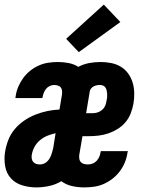

<svg xmlns="http://www.w3.org/2000/svg" viewBox="-20 -808 640 836"><path d="M138 8Q107 8 77 -1Q47 -10 27.5 -31.5Q8 -53 2.5 -84Q-3 -115 2 -146Q6 -172 16 -198Q26 -224 44 -245.5Q62 -267 85.5 -283Q109 -299 134.5 -309Q160 -319 186.5 -324.5Q213 -330 239 -331L250 -397Q251 -405 250 -413.5Q249 -422 244.5 -427.5Q240 -433 232 -435.5Q224 -438 216 -438Q206 -438 196.5 -433.5Q187 -429 180.5 -421Q174 -413 170.5 -403.5Q167 -394 165 -384Q165 -383 165 -382.5Q165 -382 164 -381H47Q47 -383 47.5 -385Q48 -387 48 -388Q51 -410 59.5 -430Q68 -450 81 -468Q94 -486 111.5 -500Q129 -514 149.5 -523Q170 -532 191 -535Q212 -538 232 -538Q256 -538 279 -533.5Q302 -529 321 -517Q344 -529 368.5 -533.5Q393 -538 418 -538Q441 -538 464 -533.5Q487 -529 506 -517.5Q525 -506 538 -488Q551 -470 557.5 -448.5Q564 -427 564.5 -403Q565 -379 561 -356Q557 -335 549 -314Q541 -293 526 -275.5Q511 -258 491.5 -246Q472 -234 451 -227Q430 -220 408.5 -217.5Q387 -215 366 -215H339L325 -133Q324 -124 325.5 -115.5Q327 -107 332.5 -101.5Q338 -96 346.5 -94Q355 -92 363 -92Q374 -92 384 -96Q394 -100 401.5 -108.5Q409 -117 413 -127Q417 -137 418 -147Q419 -148 419 -148.5Q419 -149 419 -150H537Q536 -148 536 -146.5Q536 -145 535 -143Q532 -121 523.5 -100.5Q515 -80 501.5 -62Q488 -44 470 -30Q452 -16 431.5 -7Q411 2 389.5 5Q368 8 347 8Q319 8 293 2Q267 -4 247 -19Q222 -4 193.5 2Q165 8 138 8ZM383 -315Q394 -315 405 -318.5Q416 -322 425 -330Q434 -338 438.5 -349Q443 -360 444 -371Q446 -378 446.5 -385.5Q447 -393 446.5 -400Q446 -407 444.5 -414Q443 -421 439 -427Q435 -433 428.5 -435.5Q422 -438 415 -438Q408 -438 401 -436.5Q394 -435 388 -432Q382 -429 377 -423Q372 -417 371 -411L355 -315ZM154 -92Q162 -92 170 -95Q178 -98 184.5 -104Q191 -110 195.5 -117.5Q200 -125 203 -133Q206 -141 208 -149Q210 -157 212 -165L222 -228Q204 -224 186.5 -217Q169 -210 154 -197.5Q139 -185 130 -168Q121 -151 118 -132Q117 -124 118.5 -116Q120 -108 125 -102.5Q130 -97 137.5 -94.5Q145 -92 154 -92ZM323 -581 268 -639 432 -788 504 -712Z"/></svg>

Font: Iosevka Slab Extended
Style: Bold Italic
Weight: 700
Width: 7
Italic angle: -9°
Monospace: yes
Designer: Belleve Invis
Foundry: Belleve Invis
Version: Version 11.1.0; ttfautohint (v1.8.3)